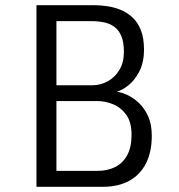

<svg xmlns="http://www.w3.org/2000/svg" viewBox="-20 -720 690 740"><path d="M120.5 0V-700H342Q367 -700 394 -696Q421 -692 446.2 -681.5Q471.5 -671 491.5 -652Q511.5 -633 523.2 -603Q535 -573 535 -529Q535 -479 516.8 -444.2Q498.5 -409.5 473.8 -390.2Q449 -371 429.5 -366.5Q447.5 -364.5 470.2 -354.2Q493 -344 514.8 -323.8Q536.5 -303.5 550.8 -272.2Q565 -241 565 -196.5Q565 -134 542.5 -90Q520 -46 477.8 -23Q435.5 0 376 0ZM197.5 -61.5H356.5Q394.5 -61.5 424 -76.2Q453.5 -91 470.2 -121.8Q487 -152.5 487 -200.5Q487 -250 466.2 -278.2Q445.5 -306.5 415 -318.5Q384.5 -330.5 356 -330.5H197.5ZM197.5 -391.5H337.5Q367.5 -391.5 395 -406.5Q422.5 -421.5 440 -450.2Q457.5 -479 457.5 -520.5Q457.5 -556.5 448.2 -579.5Q439 -602.5 422.2 -615.5Q405.5 -628.5 382.5 -633.5Q359.5 -638.5 331.5 -638.5H197.5Z"/></svg>

Font: Trispace Thin Light
Style: Regular
Weight: 300
Version: Version 1.210